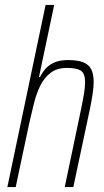

<svg xmlns="http://www.w3.org/2000/svg" viewBox="-20 -763 426 783"><path d="M10 0 166 -743H201L139 -449H143Q150 -463 162.5 -479Q175 -495 198 -506.5Q221 -518 258 -518Q297 -518 319.5 -509Q342 -500 352 -480.5Q362 -461 362 -428Q362 -408 357.5 -378.5Q353 -349 347 -320L279 0H244L310 -315Q318 -353 322.5 -380.5Q327 -408 327 -427Q327 -464 309.5 -475Q292 -486 252 -486Q213 -486 187 -466.5Q161 -447 145 -415Q129 -383 119 -343.5Q109 -304 100 -264L44 0Z"/></svg>

Font: Saira Condensed Thin
Style: Italic
Weight: 250
Width: 3
Italic angle: -12°
Designer: Hector Gatti with collaboration of the Omnibus-Type team
Foundry: Omnibus-Type
Version: Version 1.101